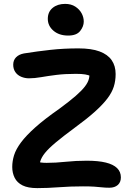

<svg xmlns="http://www.w3.org/2000/svg" viewBox="-20 -959 668 988"><path d="M172 9Q124 9 96 -5Q68 -19 55.5 -44Q43 -69 43 -100Q43 -130 52.5 -160.5Q62 -191 88 -226Q114 -261 161.5 -303.5Q209 -346 285 -399Q338 -438 369.5 -465.5Q401 -493 417 -514Q433 -535 437.5 -553.5Q442 -572 440 -591L465 -555Q456 -563 445.5 -568Q435 -573 418 -576Q401 -579 370 -579Q314 -579 270 -573.5Q226 -568 192 -562Q158 -556 129 -556Q108 -556 89 -564Q70 -572 59 -588Q48 -604 48 -626Q48 -649 62.5 -664Q77 -679 103 -684Q172 -695 240 -702.5Q308 -710 384 -710Q450 -710 492 -694.5Q534 -679 554.5 -649.5Q575 -620 575 -578Q575 -543 565.5 -513Q556 -483 532.5 -452Q509 -421 468.5 -384.5Q428 -348 365 -302Q304 -257 267 -226Q230 -195 211.5 -172Q193 -149 187 -128Q181 -107 181 -82L142 -144Q157 -132 174 -126.5Q191 -121 220 -121Q266 -121 318 -126.5Q370 -132 426 -132Q486 -132 524.5 -122.5Q563 -113 582.5 -94Q602 -75 602 -46Q602 -21 586 -7Q570 7 543 7Q522 7 504.5 5Q487 3 465 1.5Q443 0 407 0Q342 0 283 4.5Q224 9 172 9ZM331 -776Q284 -776 255 -801Q226 -826 226 -862Q226 -898 251 -918.5Q276 -939 315 -939Q346 -939 367.5 -925Q389 -911 400 -890.5Q411 -870 411 -848Q411 -823 392.5 -799.5Q374 -776 331 -776Z"/></svg>

Font: Shantell Sans SemiBold
Style: Regular
Weight: 600
Designer: Stephen Nixon, Anya Danilova, Shantell Martin
Foundry: Arrow Type
Version: Version 1.011;[c5ecc13dd]